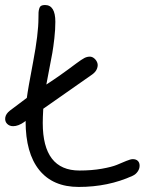

<svg xmlns="http://www.w3.org/2000/svg" viewBox="-25 -739 600 759"><path d="M26.9 -240.2Q12.2 -240.2 2.9 -249.8Q-6.3 -259.3 -4.2 -274.2Q-2 -289.1 14.2 -301.8Q28.3 -312.5 51.5 -329.8Q74.7 -347.2 81.1 -352.1Q85 -384.3 106 -494.6Q127 -605 127 -667Q127 -682.6 127.4 -690.4Q127.9 -698.2 130.4 -705.8Q132.8 -713.4 138.2 -716.3Q143.6 -719.2 152.8 -719.2Q193.8 -719.2 193.8 -652.8Q193.8 -622.6 189.9 -587.9Q186 -553.2 181.9 -529.8Q177.7 -506.3 169.7 -465.6Q161.6 -424.8 158.2 -404.8Q212.4 -439.9 275.9 -487.8Q298.3 -504.4 308.8 -509.8Q319.3 -515.1 330.1 -515.1Q339.4 -515.1 347.7 -508.1Q356 -501 359.6 -491Q363.3 -481 358.6 -468Q354 -455.1 339.8 -444.8Q206.1 -351.1 146 -309.1Q144 -272.9 144 -252.9Q144 -64.9 289.1 -64.9Q337.9 -64.9 377.7 -72Q417.5 -79.1 437.3 -87.4Q457 -95.7 474.1 -102.8Q491.2 -109.9 500 -109.9Q512.7 -109.9 519.8 -103Q526.9 -96.2 526.9 -84Q526.9 -71.8 519.3 -60.8Q511.7 -49.8 499 -43.9Q402.8 0 286.1 0Q184.1 0 130.1 -66.9Q76.2 -133.8 76.2 -259.8V-261.2Q75.2 -260.7 73.5 -259Q71.8 -257.3 70.8 -256.8Q47.4 -240.2 26.9 -240.2Z"/></svg>

Font: Shantell Sans Bouncy
Style: Regular
Weight: 300
Designer: Stephen Nixon, Anya Danilova, Shantell Martin
Foundry: Arrow Type
Version: Version 1.006;[9816181b4]